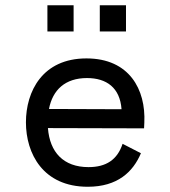

<svg xmlns="http://www.w3.org/2000/svg" viewBox="-20 -703 650 733"><path d="M161 -583H261V-683H161ZM361 -583H461V-683H361ZM79 -236C79 -117 144 10 315 10C429 10 488 -47 518 -118L448 -154C428 -93 385 -65 318 -65C222 -65 170 -122 163 -214L530 -213L531 -235C537 -361 474 -480 310 -480C142 -480 79 -354 79 -236ZM167 -287C181 -360 229 -405 312 -405C387 -405 438 -368 444 -286Z"/></svg>

Font: Necto Mono
Style: Regular
Weight: 400
Designer: Marco Condello
Foundry: Collletttivo
Version: Version 1.300;Glyphs 3.2 (3217)